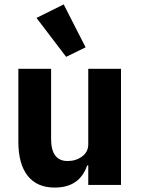

<svg xmlns="http://www.w3.org/2000/svg" viewBox="-20 -836 636 868"><path d="M279 -579 145 -755 268 -816 367 -622ZM227 12Q147 12 105 -41.5Q63 -95 63 -195V-525H211V-208Q211 -108 286 -108Q323 -108 351 -128.5Q379 -149 379 -184V-525H527V0H379V-88H374Q340 12 227 12Z"/></svg>

Font: Anuphan
Style: Bold
Weight: 700
Designer: Mike Abbink, Paul van der Laan, Pieter van Rosmalen, Mint Tantisuwanna
Foundry: Bold Monday; Cadson Demak
Version: Version 3.002;hotconv 1.0.109;makeotfexe 2.5.65596